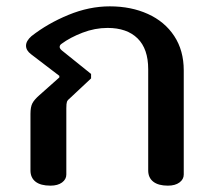

<svg xmlns="http://www.w3.org/2000/svg" viewBox="-20 -581 674 605"><path d="M76 -44V-222Q76 -244 82 -255.5Q88 -267 104 -281L167 -337V-342L78 -410Q62 -422 62 -437Q62 -452 79 -467Q130 -507 195.5 -534Q261 -561 326 -561Q393 -561 446 -537Q499 -513 529 -467.5Q559 -422 559 -359V-31Q559 -16 545.5 -6Q532 4 509 4Q479 4 463 -8.5Q447 -21 447 -44V-363Q447 -427 413.5 -460Q380 -493 319 -493Q279 -493 240 -478Q201 -463 174 -443Q168 -439 168 -433Q168 -428 175 -422L267 -348V-334L203 -274Q193 -266 191 -260.5Q189 -255 189 -240V-31Q189 -16 175.5 -6Q162 4 139 4Q108 4 92 -8.5Q76 -21 76 -44Z"/></svg>

Font: Maitree SemiBold
Style: Regular
Weight: 600
Designer: CadsonDemak Team
Foundry: CadsonDemak
Version: Version 1.001